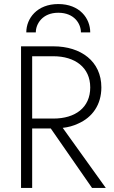

<svg xmlns="http://www.w3.org/2000/svg" viewBox="-20 -929 563 949"><path d="M110 -769H157C157 -811 190 -866 268 -866C348 -866 380 -811 380 -769H426C426 -838 374 -909 268 -909C163 -909 110 -838 110 -769ZM84 -700V0H139V-294H231L435 0H503L290 -297C317 -300 343 -307 366 -318C437 -349 481 -412 481 -497C481 -626 380 -700 244 -700ZM139 -343V-651H244C350 -651 426 -596 426 -497C426 -397 352 -343 244 -343Z"/></svg>

Font: Jost Light
Style: Regular
Weight: 300
Version: Version 3.710